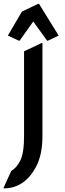

<svg xmlns="http://www.w3.org/2000/svg" viewBox="-30 -785 343 1019"><path d="M-10.3 210 29.8 122.1Q58.1 106 77.6 67.4Q97.7 26.9 97.7 -63.5V-512.7L190.4 -556.6H195.3V-63.5Q195.3 38.1 160.2 102.1Q99.1 214.8 -10.3 214.8ZM11.7 -596.2 86.4 -723.6 172.4 -764.6H177.2L281.2 -596.2L224.6 -569.3H219.7L146.5 -670.9L74.2 -569.3H69.3Z"/></svg>

Font: Nova Oval
Style: Book
Weight: 400
Version: Version 2.000